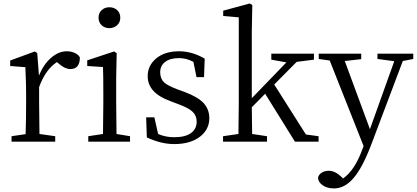

<svg xmlns="http://www.w3.org/2000/svg" viewBox="-20 -808 2377 1095"><path d="M45.9 0V-31.2L126 -43Q128.9 -125 128.9 -222.7V-276.4Q128.9 -334 125 -414.1Q125 -420.9 125 -424.8L38.1 -431.6V-462.9L178.7 -514.6L192.4 -504.9L202.1 -377Q228.5 -441.4 271.5 -478.5Q314.5 -515.6 361.3 -515.6Q385.7 -515.6 406.7 -505.9Q427.7 -496.1 435.5 -480.5Q435.5 -414.1 380.9 -414.1Q351.6 -414.1 318.4 -442.4L304.7 -454.1Q239.3 -411.1 203.1 -311.5V-222.7Q203.1 -153.3 205.1 -43.9L294.9 -31.2V0Z M483.4 0V-31.2L567.4 -43.9Q569.3 -151.4 569.3 -222.7V-277.3Q569.3 -377 567.4 -425.8L477.5 -431.6V-463.9L630.9 -514.6L645.5 -504.9L642.6 -366.2V-222.7Q642.6 -151.4 644.5 -43.9L721.7 -31.2V0ZM603.5 -766.6Q630.9 -766.6 648.4 -750Q666 -733.4 666 -707Q666 -680.7 647.9 -664.1Q629.9 -647.5 603.5 -647.5Q577.1 -647.5 559.6 -664.1Q542 -680.7 542 -707Q542 -733.4 559.6 -750Q577.1 -766.6 603.5 -766.6Z M973.6 13.7Q898.4 13.7 817.4 -24.4L813.5 -138.7H860.4L881.8 -43.9Q923.8 -25.4 973.6 -25.4Q1037.1 -25.4 1070.3 -49.8Q1101.6 -73.2 1101.6 -114.3Q1101.6 -149.4 1077.1 -171.9Q1054.7 -192.4 1000 -212.9L951.2 -231.4Q822.3 -278.3 822.3 -373Q822.3 -432.6 868.2 -472.7Q918 -515.6 1001 -515.6Q1075.2 -515.6 1147.5 -473.6L1143.6 -368.2H1100.6L1083 -455.1Q1043.9 -476.6 1001 -476.6Q949.2 -476.6 920.9 -454.1Q893.6 -432.6 893.6 -396Q893.6 -359.4 916 -337.9Q936.5 -319.3 993.2 -297.9L1031.2 -284.2Q1107.4 -255.9 1141.6 -219.7Q1173.8 -183.6 1173.8 -133.8Q1173.8 -72.3 1124 -31.2Q1068.4 13.7 973.6 13.7Z M1252 0V-31.2L1339.8 -43.9Q1341.8 -159.2 1341.8 -222.7V-709L1252.9 -716.8V-747.1L1404.3 -788.1L1418.9 -779.3L1416 -628.9V-248L1613.3 -452.1L1527.3 -467.8V-502H1770.5V-467.8L1671.9 -455.1L1543.9 -326.2L1724.6 -41L1796.9 -31.2V0H1662.1L1492.2 -273.4L1416 -196.3Q1416 -141.6 1418 -43.9L1502.9 -31.2V0Z M1884.8 266.6Q1847.7 266.6 1822.3 250Q1794.9 232.4 1793.9 205.1Q1797.9 186.5 1816.4 175.8Q1833 166 1855.5 166Q1891.6 166 1928.7 202.1L1936.5 210Q2002.9 163.1 2044.9 47.9L2053.7 25.4L1860.4 -462.9L1797.9 -471.7V-502H2040V-470.7L1946.3 -460L2089.8 -71.3L2228.5 -459L2132.8 -471.7V-502H2336.9V-471.7L2277.3 -460L2097.7 15.6Q2047.9 147.5 1996.1 208Q1945.3 266.6 1884.8 266.6Z"/></svg>

Font: Bpmf GenRyu Min R
Style: R
Weight: 400
Foundry: But Ko
Version: Version 1.320